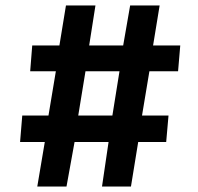

<svg xmlns="http://www.w3.org/2000/svg" viewBox="-20 -683 726 703"><path d="M116.5 0 144 -163H53.5L61.5 -260H157.5L184.5 -422H90.5L98 -516.5H197.5L221.5 -663H329.5L306.5 -516.5H431L456.5 -663H564.5L540.5 -516.5H640L632 -422H527L500 -260H597L588.5 -163H486L459.5 0H353.5L377.5 -163H253L223.5 0ZM266.5 -260H391.5L417.5 -422H293Z"/></svg>

Font: Merriweather Sans Italic
Style: Bold
Weight: 700
Italic angle: -7.5°
Designer: Eben Sorkin
Foundry: Eben Sorkin
Version: Version 1.008; ttfautohint (v1.7.19-72a1) -l 8 -r 50 -G 200 